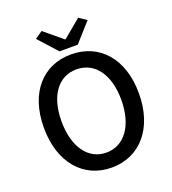

<svg xmlns="http://www.w3.org/2000/svg" viewBox="-168 -1078 1090 1217"><g transform="rotate(-20 377.0 -470.0)"><path d="M377 13C566 13 698 -134 698 -371C698 -608 566 -750 377 -750C188 -750 57 -608 57 -371C57 -134 188 13 377 13ZM377 -88C255 -88 176 -198 176 -371C176 -544 255 -649 377 -649C499 -649 579 -544 579 -371C579 -198 499 -88 377 -88ZM316 -793H439L551 -918L500 -953L379 -852H375L253 -953L203 -918Z"/></g></svg>

Font: Noto Sans Japanese Medium
Style: Regular
Weight: 500
Designer: Ryoko NISHIZUKA (kana & ideographs); Paul D. Hunt (Latin, Greek & Cyrillic); Wenlong ZHANG (bopomofo); Sandoll Communica
Foundry: Adobe Systems Incorporated
Version: Version 1.000;PS 1;hotconv 1.0.78;makeotf.lib2.5.61930